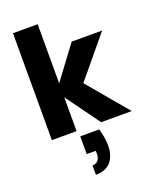

<svg xmlns="http://www.w3.org/2000/svg" viewBox="-187 -840 991 1249"><g transform="rotate(-20 309.0 -215.0)"><path d="M615 0H403L233 -234V0H62V-740H233V-331L402 -558H613L381 -278ZM375 40Q394 101 394 158Q394 228 358.5 269Q323 310 254 310V245Q307 245 307 179V163H244V40Z"/></g></svg>

Font: MSTAGE
Style: Bold
Weight: 700
Designer: Ninad Kale (Devanagari), Jonny Pinhorn (Latin)
Foundry: Indian Type Foundry
Version: 4.004